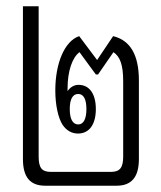

<svg xmlns="http://www.w3.org/2000/svg" viewBox="-20 -591 512 611"><path d="M124 0H351C399 0 422 -28 422 -85V-335C422 -417 394 -463 340 -476L289 -400L232 -476C185 -460 156 -389 156 -303C156 -257 165 -216 179 -194C192 -175 209 -166 228 -166C264 -166 285 -195 285 -244C285 -293 264 -321 230 -321C216 -321 204 -314 195 -301C195 -303 195 -306 195 -309C195 -365 210 -408 233 -425L285 -354H292L341 -425C362 -411 372 -385 372 -332V-93C372 -58 362 -44 333 -44H142C113 -44 103 -57 103 -93V-571H53V-85C53 -27 76 0 124 0ZM229 -195C211 -195 202 -213 202 -244C202 -275 211 -292 229 -292C246 -292 255 -275 255 -244C255 -213 246 -195 229 -195Z"/></svg>

Font: Noto Sans Thai Looped UI Condensed Light
Style: Regular
Weight: 300
Width: 3
Designer: Cadson Demak Team
Foundry: Cadson Demak Co., Ltd.
Version: Version 1.000